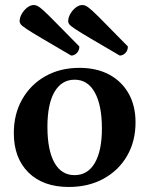

<svg xmlns="http://www.w3.org/2000/svg" viewBox="-20 -732 595 764"><path d="M253.6 12Q151.6 12 93.3 -45.5Q35 -103.1 35 -202.4Q35 -278.3 68.3 -336.8Q101.6 -395.4 160.4 -428.7Q219.3 -462 296.1 -462Q364.4 -462 414.4 -435.3Q464.3 -408.5 491.8 -359.9Q519.3 -311.2 519.3 -244.8Q519.3 -169.7 485.6 -111.7Q451.9 -53.6 391.9 -20.8Q331.9 12 253.6 12ZM276.6 -35.1Q329.2 -35.1 357.4 -83.7Q385.5 -132.3 385.5 -220.7Q385.5 -312.7 357.4 -363.8Q329.3 -414.9 276.9 -414.9Q225.2 -414.9 196.9 -366.4Q168.7 -317.8 168.7 -227.4Q168.7 -134.5 196.5 -84.8Q224.2 -35.1 276.6 -35.1ZM263.3 -510.9Q189.1 -554.3 147.3 -578.9Q105.5 -603.5 86.5 -616.2Q67.5 -628.9 62.8 -635Q58.1 -641.2 58.1 -647.1Q58.1 -662.1 66.8 -677.1Q75.5 -692.1 88.4 -702Q101.2 -712 114.8 -712Q122.2 -712 130 -708Q137.9 -704.1 154.4 -689Q171 -673.9 204 -640.2Q237.1 -606.5 295.7 -547.1Q295.7 -530.7 285.5 -520.8Q275.4 -510.9 263.3 -510.9ZM456.5 -510.9Q382.3 -554.3 340.5 -578.9Q298.7 -603.5 279.7 -616.2Q260.7 -628.9 256 -635Q251.3 -641.2 251.3 -647.1Q251.3 -662.1 260 -677.1Q268.7 -692.1 281.5 -702Q294.4 -712 308 -712Q315.3 -712 323.2 -708Q331 -704.1 347.6 -689Q364.2 -673.9 397.2 -640.2Q430.2 -606.5 488.8 -547.1Q488.8 -530.7 478.7 -520.8Q468.5 -510.9 456.5 -510.9Z"/></svg>

Font: Petrona
Style: Regular
Weight: 400
Designer: Ringo R. Seeber
Foundry: Ringo R. Seeber
Version: Version 2.001; ttfautohint (v1.8.3)